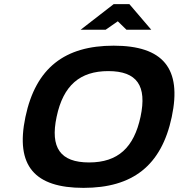

<svg xmlns="http://www.w3.org/2000/svg" viewBox="-20 -900 864 929"><path d="M384 9C149 9 53 -96 103 -334C153 -572 294 -679 530 -679C769 -679 861 -569 811 -334C761 -98 621 9 384 9ZM254 -335C222 -185 272 -114 411 -114C551 -114 628 -186 660 -335C692 -485 643 -556 504 -556C367 -556 286 -487 254 -335ZM370 -756H491L550 -797L592 -756H712L606 -880H530Z"/></svg>

Font: LT Wave Bold
Style: Italic
Weight: 700
Designer: Daniel Lyons
Version: Version 2.5 (Glyphs App)